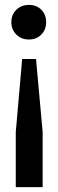

<svg xmlns="http://www.w3.org/2000/svg" viewBox="-20 -558 236 778"><path d="M126 -318.8 152.8 -22.9V200.2H43.9V-22.9L69.8 -318.8ZM25.9 -467.8Q25.9 -498.5 46.1 -518.3Q66.4 -538.1 97.2 -538.1Q128.4 -538.1 147.7 -518.3Q167 -498.5 167 -467.8Q167 -438 147.5 -418Q127.9 -397.9 97.2 -397.9Q66.4 -397.9 46.1 -418.2Q25.9 -438.5 25.9 -467.8Z"/></svg>

Font: Lumene Sans Expanded Medium
Style: Regular
Weight: 500
Width: 7
Designer: Deni Anggara
Version: Version 1.003;Glyphs 3.1.2 (3151)